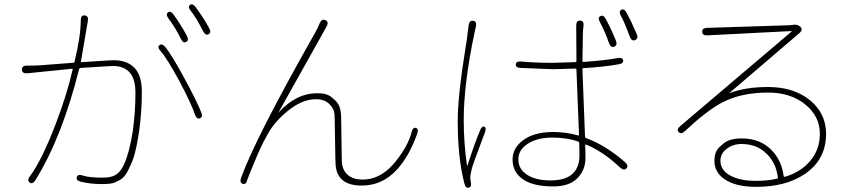

<svg xmlns="http://www.w3.org/2000/svg" viewBox="-20 -843 4040 896"><path d="M145 -2Q132 18 119 9Q105 -1 119 -20Q174 -92 241 -267Q293 -404 319 -518Q320 -523 315 -522L108 -501Q83 -499 82 -518Q82 -537 106 -537H139Q151 -537 163 -538L321 -550Q327 -550 328 -556Q356 -670 357 -748Q357 -773 375 -771Q394 -769 390 -745L358 -558Q357 -553 362 -553L486 -561Q498 -562 510 -562Q564 -562 597 -536Q642 -501 642 -415Q642 -316 628 -222Q612 -115 588 -70Q583 -59 578 -48Q562 -15 539 -3Q528 3 517 8Q501 16 455 16Q402 16 357 5Q334 -1 338 -16Q343 -32 366 -24Q395 -14 458 -14Q494 -14 514 -24Q541 -37 558 -74Q584 -131 599 -227Q612 -316 612 -410Q612 -482 579 -511Q552 -535 509 -535Q497 -535 485 -534L357 -526Q351 -526 349 -520Q270 -203 145 -2ZM913 -291Q898 -285 890 -308Q872 -361 819 -461Q759 -572 729 -605Q713 -623 724 -632Q735 -642 751 -624Q781 -588 842 -475Q897 -374 919 -319Q928 -296 913 -291ZM848 -647Q834 -640 824 -662Q798 -715 766 -757Q752 -776 764 -785Q776 -794 790 -775Q826 -725 852 -676Q863 -654 848 -647ZM953 -683Q939 -676 928 -697Q895 -762 870 -793Q855 -811 867 -820Q878 -829 893 -810Q930 -760 956 -712Q968 -691 953 -683Z M1668 23Q1550 23 1546 -79Q1545 -91 1545 -103L1542 -284Q1542 -296 1541 -308Q1540 -335 1517 -357.5Q1494 -380 1454 -380Q1389 -380 1320 -323Q1261 -274 1231 -220Q1225 -209 1219 -198Q1200 -166 1168 -88Q1137 -14 1134 -4Q1129 20 1113 15Q1097 10 1105 -13Q1171 -197 1452 -693Q1458 -703 1463 -714L1472 -735Q1482 -757 1499 -749Q1516 -740 1504 -719L1280 -319Q1278 -315 1281 -319Q1362 -408 1461 -408Q1507 -408 1529 -388Q1538 -380 1547 -372Q1571 -349 1572 -296L1575 -93Q1576 -49 1604 -26Q1629 -5 1672 -5Q1763 -5 1833 -98Q1886 -167 1901 -227Q1907 -250 1921 -246Q1935 -242 1927 -219Q1889 -113 1832 -51Q1764 23 1668 23Z M2166 33Q2153 36 2147 13Q2116 -106 2116 -280Q2116 -395 2154 -630Q2156 -642 2158 -654L2167 -725Q2170 -749 2188 -746Q2206 -743 2201 -719L2199 -712Q2196 -700 2194 -688Q2144 -452 2144 -281Q2144 -180 2159 -72Q2160 -67 2162 -72Q2194 -172 2220 -234Q2229 -256 2240 -252Q2251 -247 2243 -225L2234 -201Q2186 -75 2181 -53Q2179 -41 2176 -29Q2174 -19 2175 -9Q2176 3 2178 15Q2180 31 2166 33ZM2562 27Q2468 27 2420 -6.5Q2372 -40 2372 -98Q2372 -151 2419 -187Q2471 -227 2561 -227Q2623 -227 2677 -211Q2682 -210 2682 -215L2670 -518Q2670 -523 2665 -523L2561 -520Q2548 -520 2535 -521L2410 -526Q2386 -527 2387 -542Q2388 -558 2412 -556Q2477 -550 2539 -550Q2551 -550 2563 -550L2665 -553Q2670 -553 2670 -558L2669 -723Q2669 -748 2687 -747Q2706 -746 2703 -722L2701 -704Q2700 -692 2700 -680L2698 -559Q2698 -554 2703 -554Q2812 -562 2862 -572Q2885 -576 2888 -562Q2891 -547 2867 -543Q2801 -531 2703 -525Q2698 -525 2698 -520L2710 -207Q2710 -200 2716 -198Q2807 -165 2897 -86Q2915 -70 2903 -57Q2892 -45 2874 -61Q2794 -136 2716 -168Q2711 -170 2711 -165L2712 -127Q2712 -115 2712 -103Q2712 -58 2684 -22Q2646 27 2562 27ZM2549 -1Q2624 -1 2657 -37Q2684 -67 2684 -116Q2684 -128 2684 -140L2683 -174Q2683 -181 2677 -183Q2625 -201 2556.5 -201Q2488 -201 2443.5 -172.5Q2399 -144 2399 -99Q2399 -54 2439.5 -27.5Q2480 -1 2549 -1ZM2846 -625Q2830 -619 2822 -642Q2804 -694 2780 -739Q2768 -761 2782 -768Q2796 -775 2807 -754Q2830 -712 2854 -654Q2863 -631 2846 -625ZM2944 -656Q2928 -649 2919 -672Q2891 -747 2878 -768Q2866 -789 2879 -797Q2893 -805 2904 -783Q2924 -748 2951 -685Q2961 -663 2944 -656Z M3508 29Q3413 29 3361 -7Q3314 -39 3314 -92Q3314 -136 3339 -158Q3348 -166 3357 -174Q3385 -197 3442 -197Q3529 -197 3582 -141Q3628 -93 3637 -22Q3638 -17 3643 -18Q3717 -40 3760 -91Q3806 -144 3806 -219Q3806 -300 3738 -355.5Q3670 -411 3564 -411Q3438 -411 3349 -364Q3279 -327 3176 -231Q3158 -214 3147 -227Q3136 -239 3155 -255L3673 -695Q3677 -698 3672 -698L3281 -678Q3257 -677 3257 -695Q3256 -712 3280 -713L3658 -725Q3669 -725 3680 -727Q3701 -731 3715 -718Q3729 -704 3710 -688L3385 -410Q3381 -407 3386 -409Q3460 -437 3564 -437Q3684 -437 3759.5 -375.5Q3835 -314 3835 -219Q3835 -100 3740 -34Q3651 29 3508 29ZM3507 1Q3561 1 3606 -9Q3611 -10 3610 -15Q3602 -82 3558 -125Q3512 -171 3441 -171Q3400 -171 3371 -148.5Q3342 -126 3342 -93Q3342 -49 3387.5 -24Q3433 1 3507 1Z"/></svg>

Font: Resource Han Rounded JP ExtraLight
Style: Regular
Weight: 250
Designer: Cyano Hao (round all glyphs); Ryoko NISHIZUKA 西塚涼子 (kana, bopomofo & ideographs); Paul D. Hunt (Latin, Greek & Cyrillic)
Foundry: Cyano Hao
Version: 0.990